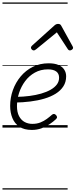

<svg xmlns="http://www.w3.org/2000/svg" viewBox="-20 -1030 610 1550"><path d="M237 19Q175 19 136.5 -7Q98 -33 80 -77Q62 -121 62 -175Q62 -241 84 -302.5Q106 -364 147 -413Q188 -462 245 -490.5Q302 -519 373 -519Q421 -519 452 -505.5Q483 -492 498.5 -468Q514 -444 514 -414Q514 -368 491.5 -333Q469 -298 429.5 -273.5Q390 -249 337.5 -233.5Q285 -218 224 -210.5Q163 -203 99 -202L115 -248Q169 -249 219 -255.5Q269 -262 312.5 -274.5Q356 -287 388.5 -305.5Q421 -324 439 -348Q457 -372 457 -403Q457 -436 434 -453Q411 -470 367 -470Q308 -470 261.5 -444Q215 -418 183 -375Q151 -332 134 -280Q117 -228 117 -174Q117 -124 134 -92Q151 -60 179 -45Q207 -30 241 -30Q278 -30 306.5 -41.5Q335 -53 358 -70Q381 -87 400 -104Q409 -111 416.5 -110Q424 -109 430 -103Q438 -96 440 -87Q442 -78 433 -69Q411 -48 380.5 -27.5Q350 -7 314.5 6Q279 19 237 19ZM252 -623Q244 -623 237 -630Q230 -637 230 -645Q230 -650 232.5 -654Q235 -658 239 -662L420 -825Q428 -832 435 -834.5Q442 -837 450 -837Q457 -837 463.5 -834Q470 -831 474 -823L564 -660Q567 -655 568.5 -651Q570 -647 570 -644Q570 -635 561 -629Q552 -623 545 -623Q539 -623 534.5 -626Q530 -629 527 -634L439 -769L274 -634Q267 -629 262.5 -626Q258 -623 252 -623ZM0 490H526V500H0ZM0 -20H526V0H0ZM0 -505H526V-500H0ZM0 -1010H526V-1000H0Z"/></svg>

Font: Playwrite RO Guides
Style: Regular
Weight: 400
Designer: Veronika Burian, José Scaglione
Foundry: TypeTogether
Version: Version 1.003